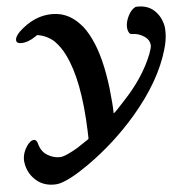

<svg xmlns="http://www.w3.org/2000/svg" viewBox="-57 -741 911 960"><g transform="rotate(-5 398.5 -261.0)"><path d="M73 -555Q49 -555 49 -573Q49 -589 71 -612Q149 -686 239 -686Q263 -686 283 -681Q335 -668 376 -624Q405 -595 430 -542Q475 -449 494 -290Q503 -207 503 -173Q503 -165 504 -165Q506 -165 524.5 -184Q543 -203 556 -218Q661 -328 707 -445Q718 -476 718 -485Q718 -514 690 -533Q662 -552 628 -552Q618 -552 612.5 -564Q607 -576 607 -590Q607 -617 622 -646Q637 -675 658 -685Q661 -686 671 -686Q722 -686 754 -655Q786 -624 795 -577Q797 -568 797 -545Q797 -507 783 -460Q738 -305 602 -146Q490 -16 352 81Q258 147 203 161Q191 164 176 164Q123 164 87 133Q51 102 40 56Q36 36 36 29Q36 -5 55.5 -36Q75 -67 95 -67Q109 -67 114 -44Q125 -5 154 12Q183 30 216 30Q224 30 227 29Q253 23 305 -7L361 -44L367 -49V-54Q367 -73 366 -89Q357 -345 292 -475Q272 -516 243 -546Q206 -581 156 -588L146 -581Q108 -555 73 -555Z"/></g></svg>

Font: MathJax_Caligraphic
Style: Bold
Weight: 700
Version: Version 1.1